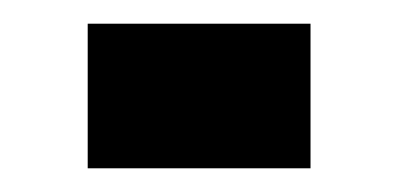

<svg xmlns="http://www.w3.org/2000/svg" viewBox="-20 -310 346 162"><path d="M54 -290H242V-168H54Z"/></svg>

Font: Reem Kufi Ink
Style: Bold
Weight: 700
Designer: Khaled Hosny
Version: Version 1.002